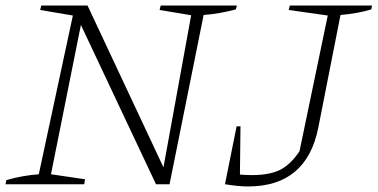

<svg xmlns="http://www.w3.org/2000/svg" viewBox="-22 -665 1363 693"><path d="M558 -645H833L829 -631Q769 -615 713 -611L590 0H541L270 -575L162 -36L285 -18L282 0H-2L1 -15Q32 -24 61.5 -29Q91 -34 118 -36L241 -609L123 -629L127 -645H294L568 -61L668 -610L554 -629ZM790 0 832 -209H846L844 -35Q864 -33 887 -33Q950 -33 988 -51.5Q1026 -70 1059 -119L1161 -609L1020 -629L1024 -645H1321L1318 -631Q1268 -616 1207 -611L1127 -205Q1085 8 873 8Q856 8 835.5 6Q815 4 790 0Z"/></svg>

Font: Piazzolla ExtraLight
Style: Italic
Weight: 200
Italic angle: -11.3°
Designer: Juan Pablo del Peral
Foundry: Huerta Tipografica
Version: Version 1.330